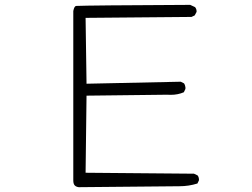

<svg xmlns="http://www.w3.org/2000/svg" viewBox="-20 -755 1040 793"><path d="M282.7 -9.8Q282.7 4.9 289.1 11.2Q294.4 16.6 305.2 18.1L720.7 14.2Q759.8 14.2 795.4 2.9L801.3 -9.3Q801.8 -10.7 801.8 -11.7Q801.8 -22.9 796.4 -30.3L781.2 -37.6L333.5 -41.5L337.4 -359.9L669.4 -363.8Q677.7 -363.3 685.1 -363.3Q714.8 -363.3 739.3 -374L745.6 -387.2Q746.1 -388.7 746.1 -392.1Q746.1 -395.5 744.6 -400.6Q743.2 -405.8 740.2 -410.6L726.6 -417.5L337.4 -409.2L333.5 -681.2L771 -685.1L784.2 -691.4L791.5 -705.1Q792 -706.1 792 -707Q792 -718.3 785.6 -725.6L765.6 -734.9Q340.8 -732.9 294.4 -730.5Q286.6 -729.5 282.7 -709.5Z"/></svg>

Font: NaikaiFont
Style: ExtraLight
Weight: 200
Version: Version 1.89